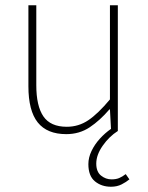

<svg xmlns="http://www.w3.org/2000/svg" viewBox="-20 -498 564 730"><path d="M402 212Q366 212 341 191.5Q316 171 316 126Q316 101 328 76Q340 51 359.5 29.5Q379 8 402 -8L398 -82H396Q360 -40 321 -14Q282 12 232 12Q159 12 123.5 -32.5Q88 -77 88 -170V-478H118V-174Q118 -95 145 -55.5Q172 -16 234 -16Q279 -16 316 -41Q353 -66 398 -120V-478H428V0Q395 21 370.5 56Q346 91 346 124Q346 155 364 169.5Q382 184 404 184Q421 184 433 179Q445 174 458 164L472 184Q460 194 442.5 203Q425 212 402 212Z"/></svg>

Font: Mada ExtraLight
Style: Regular
Weight: 250
Designer: Khaled Hosny
Version: Version 1.5